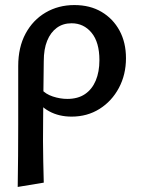

<svg xmlns="http://www.w3.org/2000/svg" viewBox="-20 -450 556 759"><path d="M50 289Q51 227 51.5 165.5Q52 104 52 44Q52 -16 52 -74.5Q52 -133 52 -189Q52 -263 81 -317Q110 -371 160.5 -400.5Q211 -430 274 -430Q336 -430 381.5 -403Q427 -376 452.5 -329Q478 -282 478 -220Q478 -155 450 -102.5Q422 -50 373.5 -19.5Q325 11 263 11Q213 11 174.5 -10Q136 -31 119 -66L144 -97Q160 -78 189 -68.5Q218 -59 246 -59Q288 -59 316 -78Q344 -97 358.5 -131.5Q373 -166 373 -212Q373 -283 342 -320.5Q311 -358 263 -358Q229 -358 204.5 -340Q180 -322 166.5 -289Q153 -256 153 -208Q152 -137 151.5 -81Q151 -25 150.5 21Q150 67 150 108Q150 149 151 188.5Q152 228 153 272Z"/></svg>

Font: Ysabeau Infant SemiBold
Style: Regular
Weight: 600
Designer: Christian Thalmann (Catharsis Fonts)
Version: Version 2.002; featfreeze: ss01,ss02,lnum